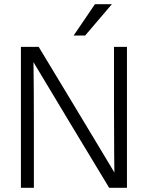

<svg xmlns="http://www.w3.org/2000/svg" viewBox="-20 -898 707 918"><path d="M80 0V-674H165L337 -389Q433 -230 480 -151.5Q527 -73 527 -73Q527 -73 526 -151.5Q525 -230 525 -388V-674H587V0H502L331 -283Q268 -388 225.5 -458.5Q183 -529 161.5 -565Q140 -601 140 -601Q140 -601 140.5 -565.5Q141 -530 141.5 -459.5Q142 -389 142 -285V0ZM332 -728 434 -878H515L387 -728Z"/></svg>

Font: Hind Variable Light
Style: Regular
Weight: 300
Designer: Manushi Parikh, Satya Rajpurohit
Foundry: Indian Type Foundry
Version: Version 3.000